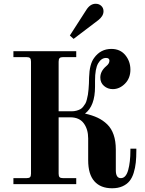

<svg xmlns="http://www.w3.org/2000/svg" viewBox="-20 -986 776 1028"><path d="M388.2 -711.9V-680.2H317.9Q304.2 -680.2 299.1 -674.8Q293.9 -669.4 293.9 -655.8V-390.1H362.8Q377.4 -390.1 389.2 -393.3Q400.9 -396.5 409.7 -401.1Q418.5 -405.8 425.5 -414.8Q432.6 -423.8 437.3 -431.9Q441.9 -439.9 445.3 -454.3Q448.7 -468.8 450.7 -479.2Q452.6 -489.7 454.1 -508.1Q455.6 -526.4 456.1 -538.3Q456.5 -550.3 457 -571.8Q459 -642.6 483.9 -675.8Q518.6 -724.1 576.2 -724.1Q623.5 -724.1 650.9 -690.9Q678.2 -657.7 678.2 -612.8Q678.2 -567.4 649.2 -538.1Q620.1 -508.8 584 -508.8Q556.6 -508.8 536.9 -525.9Q517.1 -543 517.1 -570.8Q517.1 -605 548.8 -631.8Q565.9 -645.5 565.9 -661.1Q565.9 -675.8 547.9 -675.8Q522.5 -675.8 505.6 -647Q488.8 -618.2 488.8 -554.2V-522Q488.8 -418.5 435.1 -377.9Q474.1 -369.1 502.7 -355.7Q531.2 -342.3 554 -320.3Q576.7 -298.3 588.4 -264.4Q600.1 -230.5 600.1 -185.1V-74.2Q600.1 -32.2 627 -32.2Q654.3 -32.2 666.3 -75.4Q678.2 -118.7 678.2 -180.2V-189.9H710V-180.2Q710 -143.6 707 -115.5Q704.1 -87.4 695.8 -60.5Q687.5 -33.7 673.3 -16.4Q659.2 1 635.7 11.5Q612.3 22 580.1 22Q518.6 22 485.4 -15.4Q452.1 -52.7 452.1 -127.9V-245.1Q452.1 -293.5 428.5 -325.7Q404.8 -357.9 356 -357.9H293.9V-56.2Q293.9 -42.5 299.1 -37.4Q304.2 -32.2 317.9 -32.2H388.2V0H51.8V-32.2H122.1Q135.7 -32.2 140.9 -37.4Q146 -42.5 146 -56.2V-655.8Q146 -669.4 140.9 -674.8Q135.7 -680.2 122.1 -680.2H51.8V-711.9ZM354 -795.9 442.9 -934.1Q463.4 -965.8 492.2 -965.8Q510.3 -965.8 522.2 -954.6Q534.2 -943.4 534.2 -925.8Q534.2 -899.9 505.9 -877.9L374 -777.8Z"/></svg>

Font: Flanker Steampunk
Style: Bold
Weight: 700
Designer: Alexey Kryukov, Leonardo Di Lena
Foundry: Alexey Kryukov, Leonardo Di Lena
Version: 1.210